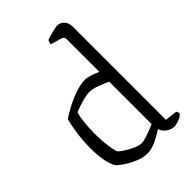

<svg xmlns="http://www.w3.org/2000/svg" viewBox="-234 -897 995 995"><g transform="rotate(-45 263.5 -400.0)"><path d="M241 0Q210 0 176 -14.5Q142 -29 115.5 -47Q89 -65 81 -75Q67 -95 59 -136Q51 -177 51 -225Q51 -283 58.5 -335.5Q66 -388 76 -419Q95 -432 131 -451.5Q167 -471 208 -485.5Q249 -500 283 -500Q298 -500 319.5 -493Q341 -486 364 -476V-714Q364 -732 348 -737L287 -755Q287 -762 289.5 -769Q292 -776 294 -779Q304 -783 320.5 -788Q337 -793 353.5 -796.5Q370 -800 378 -800Q402 -800 417 -783Q432 -766 432 -741V-56L500 -48Q501 -46 503.5 -40.5Q506 -35 506 -29Q497 -17 475 -8.5Q453 0 439 0Q416 0 395.5 -15Q375 -30 369 -52Q342 -33 307 -16.5Q272 0 241 0ZM259 -59Q274 -59 305.5 -70Q337 -81 364 -93V-404Q341 -415 308 -427Q275 -439 252 -439Q239 -439 215.5 -433.5Q192 -428 169.5 -420.5Q147 -413 136 -408Q129 -389 124.5 -349Q120 -309 120 -271Q120 -218 126 -174.5Q132 -131 139 -118Q146 -110 167.5 -96Q189 -82 215 -70.5Q241 -59 259 -59Z"/></g></svg>

Font: Texturina 72pt Light
Style: Regular
Weight: 300
Designer: Guillermo Torres Carreño
Foundry: Omnibus-Type
Version: Version 1.002; ttfautohint (v1.8.3)